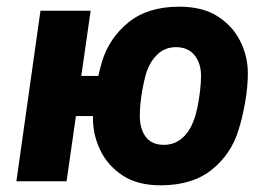

<svg xmlns="http://www.w3.org/2000/svg" viewBox="-20 -542 789 574"><path d="M29 0 101 -510H251L223 -315H274Q279 -338 285 -358Q307 -429 364.5 -475.5Q422 -522 516 -522Q586 -522 631 -493Q676 -464 698.5 -418.5Q721 -373 721 -323Q721 -283 713 -237Q705 -191 693 -153Q671 -81 613 -34.5Q555 12 460 12Q391 12 346.5 -17.5Q302 -47 280 -92.5Q258 -138 258 -187Q258 -191 258 -195H207L179 0ZM470 -109Q502 -109 525 -129.5Q548 -150 559 -182Q565 -196 570 -220Q575 -244 578 -269.5Q581 -295 581 -315Q581 -353 561.5 -377Q542 -401 506 -401Q474 -401 452 -380.5Q430 -360 419 -329Q412 -309 405 -269.5Q398 -230 398 -196Q398 -156 416 -132.5Q434 -109 470 -109Z"/></svg>

Font: Finlandica
Style: Bold Italic
Weight: 700
Italic angle: -8°
Designer: Niklas Ekholm, Juho Hiilivirta, Jaakko Suomalainen
Foundry: Helsinki Type Studio
Version: Version 1.064; ttfautohint (v1.8.4.7-5d5b)